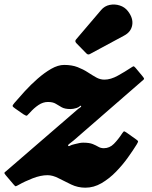

<svg xmlns="http://www.w3.org/2000/svg" viewBox="-84 -831 689 868"><path d="M-18.5 -366Q1 -389 28 -418.5Q55 -448 85.8 -475Q116.5 -502 147.5 -519.8Q178.5 -537.5 206 -537.5Q241 -537.5 266.8 -527.5Q292.5 -517.5 312.8 -504.2Q333 -491 350.8 -481Q368.5 -471 388 -471Q416.5 -471 449.2 -489.2Q482 -507.5 507.5 -524.5Q516.5 -530.5 519.2 -531.2Q522 -532 529 -524L559 -488Q567.5 -478 567.2 -474.8Q567 -471.5 556.5 -463.5L249.5 -196.5Q237.5 -186.5 230 -181.2Q222.5 -176 224 -172.5Q226 -168.5 232.2 -172.2Q238.5 -176 254 -179.5Q278 -186 292 -186Q320 -186 335.2 -179.8Q350.5 -173.5 361 -167.2Q371.5 -161 385.5 -161Q411.5 -161 431 -180.8Q450.5 -200.5 469 -229Q475 -238 477.8 -237.2Q480.5 -236.5 489 -231L532.5 -200Q540.5 -194.5 540.2 -191.2Q540 -188 534 -178Q518 -152 494.2 -118.8Q470.5 -85.5 440 -54.2Q409.5 -23 374.8 -2.8Q340 17.5 302 17.5Q268 17.5 238 3.2Q208 -11 181.2 -25Q154.5 -39 131 -39Q100 -39 63.5 -24.8Q27 -10.5 0 5Q-10 10.5 -12.8 11Q-15.5 11.5 -22.5 3L-59 -40Q-65 -47.5 -64.2 -49.8Q-63.5 -52 -55.5 -58L264 -334Q270.5 -340 277.5 -344.2Q284.5 -348.5 282.5 -352Q281 -355 276 -350.2Q271 -345.5 261.5 -342.5Q246.5 -338 235 -338Q209 -338 195 -346Q181 -354 168 -362Q155 -370 132.5 -370Q110.5 -370 90 -356.2Q69.5 -342.5 51 -321.5Q41.5 -311 38.2 -308.5Q35 -306 22.5 -314L-15.5 -340.5Q-26.5 -348 -27 -351.8Q-27.5 -355.5 -18.5 -366ZM494 -781Q519 -749 513.8 -717.8Q508.5 -686.5 477 -670L323 -587Q314 -581.5 306.5 -589.5L260.5 -636.5Q252.5 -645.5 261 -654L373 -785.5Q388.5 -804 411.8 -808.8Q435 -813.5 457.5 -806.2Q480 -799 494 -781Z"/></svg>

Font: Besley* Heavy
Style: Italic
Weight: 800
Italic angle: -13°
Designer: Owen Earl
Foundry: indestructible type*
Version: Version 3.000; ttfautohint (v1.8.3)